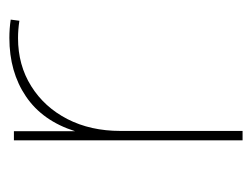

<svg xmlns="http://www.w3.org/2000/svg" viewBox="-84 -454 538 410"><g transform="rotate(-90 185.0 -249.0)"><path d="M110.4 0H90.3V-488.3H109.9V-357.9Q131.8 -427.2 184.1 -462.6Q236.3 -498 309.1 -498Q318.8 -498 328.6 -497.3Q338.4 -496.6 348.1 -495.1L345.7 -476.6Q326.7 -479.5 308.6 -479.5Q251 -479.5 206.1 -451.4Q161.1 -423.3 135.7 -374Q110.4 -324.7 110.4 -260.7Z"/></g></svg>

Font: Kumbh Sans Thin
Style: Regular
Weight: 250
Version: Version 1.004